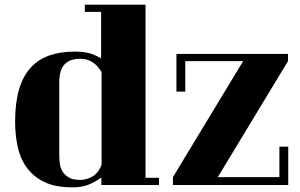

<svg xmlns="http://www.w3.org/2000/svg" viewBox="-20 -735 1290 826"><path d="M606 30H664V61H416V29Q387 49 359.5 60Q332 71 292 71Q217 71 169.5 47.5Q122 24 94 -15.5Q66 -55 55.5 -106Q45 -157 45 -212Q45 -293 62 -350.5Q79 -408 112 -444Q145 -480 192.5 -496.5Q240 -513 301 -513Q336 -513 360.5 -507Q385 -501 415 -484V-684H345V-715H606ZM417 -425Q412 -433 404.5 -443Q397 -453 386.5 -461.5Q376 -470 361 -476Q346 -482 325 -482Q280 -482 257.5 -458Q235 -434 235 -379V-70Q235 -54 237 -34.5Q239 -15 248 1Q257 17 275 28Q293 39 325 39Q352 39 377.5 24.5Q403 10 417 -26ZM1026 -472H777V-341H739V-503H1219V-472L917 27H1182V-104H1220V61H724V27Z"/></svg>

Font: Cafe24 ClassicType
Style: Regular
Weight: 400
Designer: Cafe24 thkim, hmlim, mnelim & 4IR
Foundry: Cafe24
Version: Version 1.000